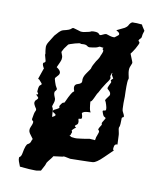

<svg xmlns="http://www.w3.org/2000/svg" viewBox="-86 -761 771 911"><g transform="rotate(10 300.0 -306.0)"><path d="M261.7 -548.8C272.5 -549.8 280.3 -548.8 285.2 -544.9C290 -541 294.9 -539.1 299.8 -540C321.3 -542 333 -544.9 337.9 -547.9C341.8 -550.8 345.7 -551.8 349.6 -550.8C355.5 -549.8 360.4 -548.8 364.3 -548.8C363.3 -547.9 362.3 -546.9 361.3 -544.9C359.4 -542 361.3 -540 364.3 -538.1C367.2 -535.2 364.3 -525.4 356.4 -508.8C355.5 -503.9 350.6 -494.1 339.8 -479.5C331.1 -464.8 324.2 -452.1 322.3 -441.4C321.3 -439.5 316.4 -431.6 305.7 -417C294.9 -402.3 290 -388.7 292 -376C293 -368.2 287.1 -362.3 273.4 -358.4C258.8 -354.5 254.9 -342.8 261.7 -325.2C263.7 -322.3 262.7 -320.3 258.8 -318.4C254.9 -316.4 244.1 -299.8 229.5 -266.6C227.5 -261.7 225.6 -258.8 222.7 -259.8C219.7 -260.7 214.8 -255.9 208 -245.1C205.1 -241.2 205.1 -237.3 207 -234.4C209 -231.4 201.2 -226.6 184.6 -218.8C178.7 -214.8 177.7 -210.9 180.7 -208C183.6 -205.1 187.5 -203.1 192.4 -200.2C198.2 -195.3 195.3 -190.4 182.6 -184.6C181.6 -184.6 181.6 -183.6 180.7 -183.6C180.7 -187.5 179.7 -190.4 179.7 -194.3C178.7 -210 178.7 -220.7 175.8 -225.6C172.9 -229.5 170.9 -233.4 172.9 -237.3C172.9 -238.3 174.8 -242.2 177.7 -252C180.7 -260.7 180.7 -270.5 176.8 -277.3C169.9 -293 168.9 -302.7 174.8 -307.6C179.7 -313.5 180.7 -317.4 179.7 -319.3C173.8 -328.1 168.9 -338.9 166 -349.6C162.1 -360.4 161.1 -367.2 163.1 -369.1L176.8 -384.8C185.5 -396.5 179.7 -408.2 161.1 -419.9C170.9 -440.4 176.8 -454.1 177.7 -460C178.7 -465.8 178.7 -471.7 177.7 -475.6C173.8 -487.3 171.9 -492.2 170.9 -494.1C169.9 -495.1 173.8 -501 179.7 -512.7C190.4 -526.4 195.3 -534.2 196.3 -535.2C197.3 -536.1 207 -540 227.5 -545.9C243.2 -549.8 252 -551.8 252.9 -549.8C253.9 -548.8 255.9 -547.9 261.7 -548.8ZM341.8 -606.4C336.9 -604.5 333 -606.4 330.1 -611.3C326.2 -615.2 319.3 -617.2 308.6 -617.2H302.7C295.9 -616.2 293 -616.2 292 -615.2C291 -613.3 280.3 -610.4 258.8 -606.4C252.9 -605.5 247.1 -605.5 242.2 -606.4C237.3 -608.4 225.6 -611.3 209 -616.2C204.1 -617.2 201.2 -615.2 197.3 -611.3C194.3 -607.4 182.6 -602.5 161.1 -597.7C154.3 -595.7 148.4 -591.8 142.6 -585.9C136.7 -580.1 129.9 -572.3 124 -565.4L101.6 -529.3C95.7 -519.5 92.8 -510.7 93.8 -502C94.7 -493.2 94.7 -487.3 95.7 -483.4C97.7 -475.6 97.7 -470.7 96.7 -469.7C95.7 -469.7 98.6 -460.9 103.5 -442.4C105.5 -436.5 103.5 -432.6 97.7 -430.7C91.8 -428.7 92.8 -419.9 100.6 -406.2L102.5 -404.3C102.5 -403.3 95.7 -385.7 84 -350.6C86.9 -348.6 88.9 -347.7 89.8 -347.7L103.5 -332C106.4 -328.1 104.5 -325.2 99.6 -322.3C93.8 -319.3 91.8 -309.6 90.8 -293.9C89.8 -291 90.8 -288.1 94.7 -283.2C98.6 -278.3 95.7 -276.4 86.9 -275.4C91.8 -271.5 95.7 -267.6 98.6 -263.7C102.5 -260.7 99.6 -255.9 90.8 -248C87.9 -246.1 86.9 -242.2 85.9 -237.3C85 -231.4 89.8 -221.7 98.6 -209C100.6 -205.1 100.6 -201.2 97.7 -196.3C94.7 -191.4 91.8 -179.7 88.9 -159.2C87.9 -155.3 89.8 -151.4 94.7 -148.4C98.6 -145.5 96.7 -135.7 88.9 -119.1C84 -108.4 84 -97.7 90.8 -87.9C97.7 -79.1 103.5 -71.3 107.4 -65.4L108.4 -64.5C105.5 -60.5 104.5 -57.6 103.5 -53.7C101.6 -45.9 96.7 -40 89.8 -37.1C83 -34.2 77.1 -18.6 72.3 9.8C70.3 21.5 66.4 28.3 61.5 30.3C59.6 31.2 59.6 33.2 59.6 36.1C58.6 43 63.5 56.6 71.3 75.2C106.4 79.1 129.9 80.1 144.5 80.1C150.4 80.1 154.3 80.1 157.2 79.1L172.9 76.2C181.6 59.6 186.5 50.8 187.5 48.8C188.5 47.9 189.5 43 192.4 35.2C193.4 32.2 200.2 24.4 210.9 10.7C213.9 6.8 216.8 2.9 218.8 -1C225.6 -2 235.4 -2.9 249 -4.9C259.8 -5.9 264.6 -6.8 265.6 -7.8C266.6 -9.8 277.3 -7.8 299.8 -2.9L350.6 -3.9C384.8 -4.9 404.3 -4.9 409.2 -5.9C418 -6.8 434.6 -16.6 457 -39.1C479.5 -61.5 493.2 -74.2 497.1 -78.1C492.2 -79.1 491.2 -83 493.2 -93.8C494.1 -104.5 500 -109.4 508.8 -108.4L506.8 -155.3C506.8 -156.2 505.9 -164.1 502 -180.7C501 -184.6 501 -189.5 503.9 -194.3C505.9 -200.2 506.8 -212.9 506.8 -232.4C505.9 -237.3 508.8 -239.3 513.7 -241.2C515.6 -242.2 515.6 -243.2 515.6 -245.1C515.6 -249 512.7 -255.9 506.8 -266.6C503.9 -270.5 502.9 -284.2 502.9 -307.6C503.9 -331.1 503.9 -348.6 502.9 -362.3C502 -401.4 503.9 -420.9 505.9 -421.9C507.8 -423.8 506.8 -431.6 502.9 -446.3C500 -460 500 -471.7 502.9 -480.5C505.9 -489.3 508.8 -495.1 509.8 -498C511.7 -502 510.7 -505.9 508.8 -509.8C506.8 -513.7 502.9 -525.4 495.1 -543.9C500 -549.8 505.9 -558.6 513.7 -571.3C521.5 -585.9 526.4 -594.7 527.3 -599.6C528.3 -602.5 527.3 -605.5 523.4 -608.4C519.5 -611.3 521.5 -615.2 529.3 -623C532.2 -625 534.2 -629.9 534.2 -634.8C534.2 -639.6 536.1 -648.4 541 -662.1C533.2 -673.8 529.3 -680.7 528.3 -681.6L524.4 -689.5C504.9 -691.4 491.2 -692.4 483.4 -691.4C480.5 -692.4 479.5 -692.4 478.5 -691.4C472.7 -690.4 466.8 -684.6 460.9 -672.9C458 -668 453.1 -664.1 447.3 -660.2C441.4 -657.2 428.7 -651.4 409.2 -641.6C426.8 -632.8 430.7 -624 419.9 -617.2C414.1 -612.3 409.2 -609.4 407.2 -607.4C401.4 -605.5 389.6 -607.4 373 -613.3L367.2 -615.2C362.3 -616.2 353.5 -612.3 341.8 -606.4ZM277.3 -109.4C280.3 -112.3 281.2 -114.3 282.2 -116.2L284.2 -123C287.1 -127.9 287.1 -130.9 284.2 -133.8C281.2 -136.7 288.1 -143.6 301.8 -154.3C293 -157.2 292 -161.1 299.8 -166C308.6 -170.9 310.5 -179.7 305.7 -194.3C304.7 -197.3 307.6 -198.2 314.5 -198.2C322.3 -198.2 323.2 -206.1 317.4 -222.7C315.4 -225.6 317.4 -228.5 323.2 -231.4C328.1 -234.4 338.9 -236.3 354.5 -236.3C357.4 -235.4 357.4 -237.3 354.5 -241.2C351.6 -245.1 348.6 -261.7 346.7 -288.1C349.6 -286.1 354.5 -292 361.3 -306.6C368.2 -322.3 373 -332 376 -335C376 -335 379.9 -342.8 388.7 -358.4L405.3 -384.8C418.9 -402.3 423.8 -413.1 420.9 -416C418 -418.9 418.9 -425.8 423.8 -437.5C424.8 -438.5 425.8 -438.5 426.8 -439.5C425.8 -435.5 424.8 -432.6 424.8 -431.6C424.8 -429.7 427.7 -424.8 434.6 -413.1C425.8 -406.2 422.9 -401.4 425.8 -399.4C428.7 -397.5 428.7 -395.5 427.7 -392.6C421.9 -381.8 418.9 -374 417 -369.1C415 -364.3 416 -361.3 418 -359.4C428.7 -350.6 432.6 -344.7 432.6 -339.8C433.6 -335.9 432.6 -331.1 428.7 -327.1C418 -313.5 413.1 -305.7 415 -303.7C417 -301.8 419.9 -295.9 422.9 -285.2C428.7 -266.6 428.7 -257.8 421.9 -256.8C415 -256.8 411.1 -254.9 412.1 -251C417 -235.4 420.9 -227.5 425.8 -226.6C430.7 -224.6 432.6 -221.7 430.7 -218.8C420.9 -203.1 416 -195.3 418 -193.4C419.9 -191.4 419.9 -187.5 416 -182.6C407.2 -168.9 404.3 -162.1 408.2 -160.2C412.1 -158.2 413.1 -154.3 411.1 -147.5C406.2 -133.8 404.3 -127 403.3 -126L400.4 -110.4L374 -112.3C373 -112.3 366.2 -110.4 351.6 -108.4C335.9 -105.5 326.2 -105.5 321.3 -104.5C317.4 -103.5 311.5 -103.5 304.7 -103.5C291 -104.5 285.2 -105.5 284.2 -107.4C284.2 -108.4 281.2 -109.4 277.3 -109.4Z"/></g></svg>

Font: Hermetico
Style: Regular
Weight: 400
Version: Version 1.0